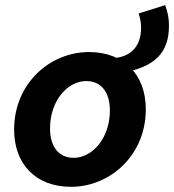

<svg xmlns="http://www.w3.org/2000/svg" viewBox="-20 -709 672 741"><path d="M482.5 -434.7C579.1 -458.6 632.1 -507.3 632.1 -609.4C632.1 -638.6 628.4 -658 617.5 -689.2L515.1 -657.1C521.1 -638 524.5 -620.8 524.5 -602.2C524.5 -532.2 487.4 -493 426.4 -485.5L482.5 -434.7ZM254.3 12C403.8 12 542.7 -108.5 542.7 -287.2C542.7 -420.4 459.5 -508.1 323.1 -508.1C173.4 -508.1 34.5 -387.6 34.5 -208.9C34.5 -75.7 117.7 12 254.3 12ZM264.4 -99.9C208.4 -99.9 173.1 -140.9 173.1 -213.2C173.1 -320.5 240.8 -396.2 312.8 -396.2C368.8 -396.2 404.1 -355.2 404.1 -282.9C404.1 -175.6 336.4 -99.9 264.4 -99.9Z"/></svg>

Font: Source Code Variable
Style: Italic
Weight: 400
Italic angle: -11°
Monospace: yes
Designer: Paul D. Hunt, Teo Tuominen
Foundry: Adobe Systems Incorporated
Version: Version 1.005;PS 1.0;hotconv 16.6.54;makeotf.lib2.5.65590